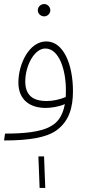

<svg xmlns="http://www.w3.org/2000/svg" viewBox="-20 -690 427 950"><path d="M199 -609C215 -609 229 -623 229 -639C229 -656 215 -670 199 -670C181 -670 167 -656 167 -639C167 -623 181 -609 199 -609ZM0 5C123 5 208 -9 258 -44C321 -89 341 -156 341 -239C341 -370 295 -485 209 -485C124 -485 71 -373 71 -282C71 -195 129 -156 206 -156C230 -156 270 -161 301 -175C289 -111 262 -83 234 -67C182 -35 91 -29 5 -29ZM105 -287C105 -365 150 -450 204 -450C273 -450 306 -343 306 -245C306 -232 306 -221 305 -210C278 -198 241 -190 211 -190C155 -190 105 -209 105 -287ZM176 240H204L198 84H170Z"/></svg>

Font: Noto Sans Arabic UI Cn XLt
Style: Regular
Weight: 200
Width: 3
Designer: Monotype Design Team, Nadine Chahine and Nizar Qandah
Foundry: Monotype Imaging Inc.
Version: Version 2.010